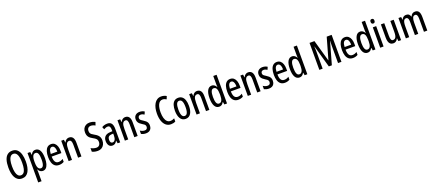

<svg xmlns="http://www.w3.org/2000/svg" viewBox="137 -2648 10794 4776"><g transform="rotate(-20 5534.5 -260.5)"><path d="M509.8 -357.9Q509.8 -279.3 496.6 -212.2Q483.4 -145 456.1 -95.2Q428.7 -45.4 385 -17.8Q341.3 9.8 279.8 9.8Q217.3 9.8 173.1 -18.6Q128.9 -46.9 101.6 -96.9Q74.2 -147 61.3 -214.1Q48.3 -281.2 48.3 -358.9Q48.3 -480.5 74.5 -561.8Q100.6 -643.1 152.1 -683.8Q203.6 -724.6 279.8 -724.6Q361.3 -724.6 411.9 -677Q462.4 -629.4 486.1 -546.6Q509.8 -463.9 509.8 -357.9ZM144.5 -357.9Q144.5 -264.6 159.9 -201.2Q175.3 -137.7 205.3 -105.7Q235.4 -73.7 278.8 -73.7Q323.2 -73.7 353 -105Q382.8 -136.2 397.7 -199.7Q412.6 -263.2 412.6 -357.9Q412.6 -499.5 379.4 -570.6Q346.2 -641.6 279.8 -641.6Q234.9 -641.6 204.8 -609.6Q174.8 -577.6 159.7 -514.4Q144.5 -451.2 144.5 -357.9Z M827.6 -548.8Q904.8 -548.8 945.1 -478.5Q985.4 -408.2 985.4 -270Q985.4 -180.7 967.3 -118.4Q949.2 -56.2 914.8 -23.2Q880.4 9.8 831.5 9.8Q804.7 9.8 781.5 -0.2Q758.3 -10.3 740.2 -29.3Q722.2 -48.3 709.5 -74.7H705.6Q707 -52.2 708 -33Q709 -13.7 709 2.4V239.3H620.1V-539.1H692.4L704.1 -461.9H709Q723.6 -492.2 741.2 -511.5Q758.8 -530.8 780.3 -539.8Q801.8 -548.8 827.6 -548.8ZM805.2 -472.7Q772.9 -472.7 751.7 -452.4Q730.5 -432.1 719.7 -390.9Q709 -349.6 709 -286.6V-260.3Q709 -194.8 719.7 -152.1Q730.5 -109.4 752.2 -88.6Q773.9 -67.9 805.7 -67.9Q835 -67.9 855 -89.4Q875 -110.8 884.8 -155.3Q894.5 -199.7 894.5 -269Q894.5 -370.6 873.8 -421.6Q853 -472.7 805.2 -472.7Z M1243.7 -547.9Q1299.8 -547.9 1337.2 -516.4Q1374.5 -484.9 1393.1 -430.9Q1411.6 -377 1411.6 -308.6V-250H1154.8Q1155.8 -157.2 1184.6 -111.1Q1213.4 -64.9 1272 -64.9Q1302.2 -64.9 1330.8 -73.7Q1359.4 -82.5 1390.6 -102.5V-24.9Q1361.3 -7.3 1329.3 1.2Q1297.4 9.8 1261.2 9.8Q1192.4 9.8 1149.4 -25.6Q1106.4 -61 1086.7 -123.5Q1066.9 -186 1066.9 -266.6Q1066.9 -356.9 1086.9 -419.7Q1106.9 -482.4 1146.2 -515.1Q1185.5 -547.9 1243.7 -547.9ZM1244.1 -476.1Q1204.6 -476.1 1181.9 -438Q1159.2 -399.9 1155.8 -318.8H1328.6Q1328.6 -362.3 1319.6 -398.2Q1310.5 -434.1 1291.7 -455.1Q1272.9 -476.1 1244.1 -476.1Z M1718.8 -548.8Q1783.7 -548.8 1817.6 -502.9Q1851.6 -457 1851.6 -364.3V0H1762.7V-343.8Q1762.7 -406.7 1747.1 -438.2Q1731.4 -469.7 1696.3 -469.7Q1646.5 -469.7 1624 -424.6Q1601.6 -379.4 1601.6 -277.3V0H1512.7V-539.1H1583.5L1593.3 -463.4H1599.1Q1610.4 -489.7 1627.9 -508.8Q1645.5 -527.8 1668.5 -538.3Q1691.4 -548.8 1718.8 -548.8Z M2478.5 -198.2Q2478.5 -136.7 2454.6 -89.8Q2430.7 -43 2387.5 -16.6Q2344.2 9.8 2286.1 9.8Q2257.8 9.8 2231.4 6.3Q2205.1 2.9 2180.9 -4.2Q2156.7 -11.2 2134.3 -22.5V-118.2Q2168.9 -97.7 2208.5 -87.2Q2248 -76.7 2281.7 -76.7Q2315.4 -76.7 2337.9 -91.8Q2360.4 -106.9 2372.3 -132.6Q2384.3 -158.2 2384.3 -189.5Q2384.3 -222.2 2374.3 -245.1Q2364.3 -268.1 2340.8 -287.6Q2317.4 -307.1 2276.4 -329.1Q2245.1 -346.7 2219.7 -365Q2194.3 -383.3 2176.3 -406.2Q2158.2 -429.2 2148.7 -460.2Q2139.2 -491.2 2139.2 -533.7Q2138.2 -590.8 2161.6 -633.8Q2185.1 -676.8 2227.5 -700.7Q2270 -724.6 2325.7 -724.1Q2367.2 -724.1 2405.3 -713.6Q2443.4 -703.1 2473.1 -687.5L2444.3 -603.5Q2413.6 -621.1 2384 -629.6Q2354.5 -638.2 2328.1 -638.2Q2297.9 -638.2 2276.4 -625.2Q2254.9 -612.3 2243.7 -589.8Q2232.4 -567.4 2232.4 -538.1Q2232.4 -503.4 2242.4 -480.7Q2252.4 -458 2276.4 -439.5Q2300.3 -420.9 2341.3 -398.4Q2387.2 -374 2417.7 -345.7Q2448.2 -317.4 2463.4 -281.5Q2478.5 -245.6 2478.5 -198.2Z M2732.9 -548.8Q2808.6 -548.8 2842.8 -501Q2877 -453.1 2877 -361.3V0H2810.5L2796.9 -75.7H2794.4Q2780.8 -47.9 2762.9 -28.8Q2745.1 -9.8 2722.2 0Q2699.2 9.8 2669.4 9.8Q2627 9.8 2600.1 -12.9Q2573.2 -35.6 2560.5 -72.3Q2547.9 -108.9 2547.9 -150.9Q2547.9 -231.9 2594.2 -275.9Q2640.6 -319.8 2725.6 -323.7L2788.6 -327.1V-360.4Q2788.6 -419.9 2771.7 -447.8Q2754.9 -475.6 2717.8 -475.6Q2695.3 -475.6 2669.7 -467.5Q2644 -459.5 2614.3 -441.4L2587.4 -508.3Q2619.1 -528.8 2656.2 -538.8Q2693.4 -548.8 2732.9 -548.8ZM2789.1 -264.2 2742.7 -261.2Q2689.9 -258.3 2664.1 -231.4Q2638.2 -204.6 2638.2 -153.8Q2638.2 -106.9 2654.8 -84.5Q2671.4 -62 2701.2 -62Q2742.2 -62 2765.6 -101.8Q2789.1 -141.6 2789.1 -210.9Z M3207.5 -548.8Q3272.5 -548.8 3306.4 -502.9Q3340.3 -457 3340.3 -364.3V0H3251.5V-343.8Q3251.5 -406.7 3235.8 -438.2Q3220.2 -469.7 3185.1 -469.7Q3135.3 -469.7 3112.8 -424.6Q3090.3 -379.4 3090.3 -277.3V0H3001.5V-539.1H3072.3L3082 -463.4H3087.9Q3099.1 -489.7 3116.7 -508.8Q3134.3 -527.8 3157.2 -538.3Q3180.2 -548.8 3207.5 -548.8Z M3716.3 -146.5Q3716.3 -96.2 3698 -61.3Q3679.7 -26.4 3644.8 -8.3Q3609.9 9.8 3560.1 9.8Q3522.5 9.8 3490.5 1.2Q3458.5 -7.3 3434.6 -20.5V-110.4Q3457 -92.8 3489.5 -80.8Q3522 -68.8 3555.7 -68.8Q3590.3 -68.8 3609.4 -88.1Q3628.4 -107.4 3628.4 -142.6Q3628.4 -163.1 3620.6 -178.7Q3612.8 -194.3 3594.7 -209.2Q3576.7 -224.1 3545.4 -241.7Q3512.2 -261.7 3487.1 -284.2Q3461.9 -306.6 3448 -335.7Q3434.1 -364.7 3434.1 -405.3Q3434.1 -470.2 3475.8 -509.5Q3517.6 -548.8 3587.4 -548.8Q3622.6 -548.8 3654.1 -539.6Q3685.5 -530.3 3714.4 -512.2L3684.1 -441.9Q3662.6 -456.5 3638.9 -465.3Q3615.2 -474.1 3589.8 -474.1Q3557.1 -474.1 3538.6 -456.3Q3520 -438.5 3520 -408.2Q3520 -387.7 3527.6 -373Q3535.2 -358.4 3553.7 -344Q3572.3 -329.6 3604.5 -310.1Q3637.7 -289.6 3662.8 -267.6Q3688 -245.6 3702.1 -216.8Q3716.3 -188 3716.3 -146.5Z M4227.1 -642.1Q4187.5 -642.1 4158.7 -619.6Q4129.9 -597.2 4111.6 -557.4Q4093.3 -517.6 4084.7 -466.1Q4076.2 -414.6 4076.2 -356.4Q4076.2 -267.6 4095.2 -204.1Q4114.3 -140.6 4149.4 -106.7Q4184.6 -72.8 4232.4 -72.8Q4263.7 -72.8 4291.3 -81.3Q4318.8 -89.8 4342.8 -102.5V-19Q4317.9 -4.4 4287.4 2.7Q4256.8 9.8 4221.2 9.8Q4146.5 9.8 4092.3 -33.9Q4038.1 -77.6 4009 -159.7Q3980 -241.7 3980 -357.4Q3980 -434.1 3995.1 -500.7Q4010.3 -567.4 4040.5 -617.9Q4070.8 -668.5 4116.5 -696.8Q4162.1 -725.1 4222.7 -725.1Q4259.8 -725.1 4294.2 -715.6Q4328.6 -706.1 4360.4 -687.5L4329.6 -609.9Q4306.2 -625 4280.8 -633.5Q4255.4 -642.1 4227.1 -642.1Z M4795.9 -270Q4795.9 -208.5 4784.9 -157.2Q4773.9 -106 4751.2 -68.6Q4728.5 -31.2 4693.4 -10.7Q4658.2 9.8 4609.4 9.8Q4563.5 9.8 4528.8 -10.5Q4494.1 -30.8 4471.2 -67.9Q4448.2 -105 4436.8 -156.5Q4425.3 -208 4425.3 -270Q4425.3 -357.4 4445.1 -419.7Q4464.8 -481.9 4505.9 -515.4Q4546.9 -548.8 4611.3 -548.8Q4669.9 -548.8 4711.2 -517.1Q4752.4 -485.4 4774.2 -423.3Q4795.9 -361.3 4795.9 -270ZM4515.6 -269.5Q4515.6 -203.1 4525.6 -158Q4535.6 -112.8 4556.9 -90.1Q4578.1 -67.4 4611.3 -67.4Q4644 -67.4 4664.8 -89.6Q4685.5 -111.8 4695.6 -157Q4705.6 -202.1 4705.6 -270Q4705.6 -336.9 4695.6 -381.8Q4685.5 -426.8 4664.8 -449.2Q4644 -471.7 4610.8 -471.7Q4560.5 -471.7 4538.1 -421.4Q4515.6 -371.1 4515.6 -269.5Z M5105.5 -548.8Q5170.4 -548.8 5204.3 -502.9Q5238.3 -457 5238.3 -364.3V0H5149.4V-343.8Q5149.4 -406.7 5133.8 -438.2Q5118.2 -469.7 5083 -469.7Q5033.2 -469.7 5010.7 -424.6Q4988.3 -379.4 4988.3 -277.3V0H4899.4V-539.1H4970.2L4980 -463.4H4985.8Q4997.1 -489.7 5014.6 -508.8Q5032.2 -527.8 5055.2 -538.3Q5078.1 -548.8 5105.5 -548.8Z M5498.5 9.8Q5421.4 9.8 5381.1 -62Q5340.8 -133.8 5340.8 -268.6Q5340.8 -402.8 5381.1 -475.8Q5421.4 -548.8 5495.6 -548.8Q5521.5 -548.8 5543.9 -539.1Q5566.4 -529.3 5584.7 -511.2Q5603 -493.2 5616.2 -466.8H5620.1Q5618.7 -491.7 5617.9 -510.7Q5617.2 -529.8 5617.2 -545.4V-759.8H5705.6V0H5634.8L5622.6 -69.3H5617.2Q5603 -43.9 5585.7 -26.4Q5568.4 -8.8 5547.1 0.5Q5525.9 9.8 5498.5 9.8ZM5520.5 -65.4Q5568.4 -65.4 5592.8 -110.6Q5617.2 -155.8 5617.2 -245.6V-280.8Q5617.2 -377.4 5593.8 -423.8Q5570.3 -470.2 5520 -470.2Q5474.6 -470.2 5452.9 -418.7Q5431.2 -367.2 5431.2 -268.6Q5431.2 -168.5 5452.9 -116.9Q5474.6 -65.4 5520.5 -65.4Z M5986.3 -547.9Q6042.5 -547.9 6079.8 -516.4Q6117.2 -484.9 6135.7 -430.9Q6154.3 -377 6154.3 -308.6V-250H5897.5Q5898.4 -157.2 5927.2 -111.1Q5956.1 -64.9 6014.6 -64.9Q6044.9 -64.9 6073.5 -73.7Q6102.1 -82.5 6133.3 -102.5V-24.9Q6104 -7.3 6072 1.2Q6040 9.8 6003.9 9.8Q5935.1 9.8 5892.1 -25.6Q5849.1 -61 5829.3 -123.5Q5809.6 -186 5809.6 -266.6Q5809.6 -356.9 5829.6 -419.7Q5849.6 -482.4 5888.9 -515.1Q5928.2 -547.9 5986.3 -547.9ZM5986.8 -476.1Q5947.3 -476.1 5924.6 -438Q5901.9 -399.9 5898.4 -318.8H6071.3Q6071.3 -362.3 6062.3 -398.2Q6053.2 -434.1 6034.4 -455.1Q6015.6 -476.1 5986.8 -476.1Z M6461.4 -548.8Q6526.4 -548.8 6560.3 -502.9Q6594.2 -457 6594.2 -364.3V0H6505.4V-343.8Q6505.4 -406.7 6489.7 -438.2Q6474.1 -469.7 6439 -469.7Q6389.2 -469.7 6366.7 -424.6Q6344.2 -379.4 6344.2 -277.3V0H6255.4V-539.1H6326.2L6335.9 -463.4H6341.8Q6353 -489.7 6370.6 -508.8Q6388.2 -527.8 6411.1 -538.3Q6434.1 -548.8 6461.4 -548.8Z M6970.2 -146.5Q6970.2 -96.2 6951.9 -61.3Q6933.6 -26.4 6898.7 -8.3Q6863.8 9.8 6814 9.8Q6776.4 9.8 6744.4 1.2Q6712.4 -7.3 6688.5 -20.5V-110.4Q6710.9 -92.8 6743.4 -80.8Q6775.9 -68.8 6809.6 -68.8Q6844.2 -68.8 6863.3 -88.1Q6882.3 -107.4 6882.3 -142.6Q6882.3 -163.1 6874.5 -178.7Q6866.7 -194.3 6848.6 -209.2Q6830.6 -224.1 6799.3 -241.7Q6766.1 -261.7 6741 -284.2Q6715.8 -306.6 6701.9 -335.7Q6688 -364.7 6688 -405.3Q6688 -470.2 6729.7 -509.5Q6771.5 -548.8 6841.3 -548.8Q6876.5 -548.8 6908 -539.6Q6939.5 -530.3 6968.3 -512.2L6938 -441.9Q6916.5 -456.5 6892.8 -465.3Q6869.1 -474.1 6843.8 -474.1Q6811 -474.1 6792.5 -456.3Q6773.9 -438.5 6773.9 -408.2Q6773.9 -387.7 6781.5 -373Q6789.1 -358.4 6807.6 -344Q6826.2 -329.6 6858.4 -310.1Q6891.6 -289.6 6916.7 -267.6Q6941.9 -245.6 6956.1 -216.8Q6970.2 -188 6970.2 -146.5Z M7219.7 -547.9Q7275.9 -547.9 7313.2 -516.4Q7350.6 -484.9 7369.1 -430.9Q7387.7 -377 7387.7 -308.6V-250H7130.9Q7131.8 -157.2 7160.6 -111.1Q7189.5 -64.9 7248 -64.9Q7278.3 -64.9 7306.9 -73.7Q7335.4 -82.5 7366.7 -102.5V-24.9Q7337.4 -7.3 7305.4 1.2Q7273.4 9.8 7237.3 9.8Q7168.5 9.8 7125.5 -25.6Q7082.5 -61 7062.7 -123.5Q7043 -186 7043 -266.6Q7043 -356.9 7063 -419.7Q7083 -482.4 7122.3 -515.1Q7161.6 -547.9 7219.7 -547.9ZM7220.2 -476.1Q7180.7 -476.1 7158 -438Q7135.3 -399.9 7131.8 -318.8H7304.7Q7304.7 -362.3 7295.7 -398.2Q7286.6 -434.1 7267.8 -455.1Q7249 -476.1 7220.2 -476.1Z M7624.5 9.8Q7547.4 9.8 7507.1 -62Q7466.8 -133.8 7466.8 -268.6Q7466.8 -402.8 7507.1 -475.8Q7547.4 -548.8 7621.6 -548.8Q7647.5 -548.8 7669.9 -539.1Q7692.4 -529.3 7710.7 -511.2Q7729 -493.2 7742.2 -466.8H7746.1Q7744.6 -491.7 7743.9 -510.7Q7743.2 -529.8 7743.2 -545.4V-759.8H7831.5V0H7760.7L7748.5 -69.3H7743.2Q7729 -43.9 7711.7 -26.4Q7694.3 -8.8 7673.1 0.5Q7651.9 9.8 7624.5 9.8ZM7646.5 -65.4Q7694.3 -65.4 7718.8 -110.6Q7743.2 -155.8 7743.2 -245.6V-280.8Q7743.2 -377.4 7719.7 -423.8Q7696.3 -470.2 7646 -470.2Q7600.6 -470.2 7578.9 -418.7Q7557.1 -367.2 7557.1 -268.6Q7557.1 -168.5 7578.9 -116.9Q7600.6 -65.4 7646.5 -65.4Z M8400.4 0 8234.9 -586.4H8231Q8232.9 -553.7 8234.4 -527.1Q8235.8 -500.5 8236.3 -480Q8236.8 -459.5 8236.8 -445.3V0H8149.4V-713.9H8279.3L8439.9 -146.5H8442.9L8604 -713.9H8734.4V0H8644.5V-444.3Q8644.5 -459.5 8645.3 -480.2Q8646 -501 8647.2 -527.6Q8648.4 -554.2 8649.4 -586.4H8646L8480.5 0Z M9022.5 -547.9Q9078.6 -547.9 9116 -516.4Q9153.3 -484.9 9171.9 -430.9Q9190.4 -377 9190.4 -308.6V-250H8933.6Q8934.6 -157.2 8963.4 -111.1Q8992.2 -64.9 9050.8 -64.9Q9081.1 -64.9 9109.6 -73.7Q9138.2 -82.5 9169.4 -102.5V-24.9Q9140.1 -7.3 9108.2 1.2Q9076.2 9.8 9040 9.8Q8971.2 9.8 8928.2 -25.6Q8885.3 -61 8865.5 -123.5Q8845.7 -186 8845.7 -266.6Q8845.7 -356.9 8865.7 -419.7Q8885.7 -482.4 8925 -515.1Q8964.4 -547.9 9022.5 -547.9ZM9022.9 -476.1Q8983.4 -476.1 8960.7 -438Q8938 -399.9 8934.6 -318.8H9107.4Q9107.4 -362.3 9098.4 -398.2Q9089.4 -434.1 9070.6 -455.1Q9051.8 -476.1 9022.9 -476.1Z M9427.2 9.8Q9350.1 9.8 9309.8 -62Q9269.5 -133.8 9269.5 -268.6Q9269.5 -402.8 9309.8 -475.8Q9350.1 -548.8 9424.3 -548.8Q9450.2 -548.8 9472.7 -539.1Q9495.1 -529.3 9513.4 -511.2Q9531.7 -493.2 9544.9 -466.8H9548.8Q9547.4 -491.7 9546.6 -510.7Q9545.9 -529.8 9545.9 -545.4V-759.8H9634.3V0H9563.5L9551.3 -69.3H9545.9Q9531.7 -43.9 9514.4 -26.4Q9497.1 -8.8 9475.8 0.5Q9454.6 9.8 9427.2 9.8ZM9449.2 -65.4Q9497.1 -65.4 9521.5 -110.6Q9545.9 -155.8 9545.9 -245.6V-280.8Q9545.9 -377.4 9522.5 -423.8Q9499 -470.2 9448.7 -470.2Q9403.3 -470.2 9381.6 -418.7Q9359.9 -367.2 9359.9 -268.6Q9359.9 -168.5 9381.6 -116.9Q9403.3 -65.4 9449.2 -65.4Z M9849.6 -539.1V0H9760.7V-539.1ZM9806.2 -743.7Q9832.5 -743.7 9844.7 -727.8Q9856.9 -711.9 9856.9 -683.6Q9856.9 -655.3 9844 -639.6Q9831.1 -624 9806.2 -624Q9781.7 -624 9768.1 -639.6Q9754.4 -655.3 9754.4 -683.6Q9754.4 -712.9 9767.3 -728.3Q9780.3 -743.7 9806.2 -743.7Z M10313.5 -539.1V0H10242.7L10232.9 -74.7H10227.1Q10215.8 -48.3 10198.5 -29.5Q10181.2 -10.7 10158.7 -0.5Q10136.2 9.8 10108.4 9.8Q10061 9.8 10031.5 -13.9Q10002 -37.6 9988.3 -81.3Q9974.6 -125 9974.6 -185.5V-539.1H10063.5V-206.1Q10063.5 -136.2 10079.1 -103Q10094.7 -69.8 10127.4 -69.8Q10164.1 -69.8 10185.1 -90.1Q10206.1 -110.4 10215.3 -151.1Q10224.6 -191.9 10224.6 -253.9V-539.1Z M10879.9 -548.8Q10944.3 -548.8 10975.8 -502.4Q11007.3 -456.1 11007.3 -360.8V0H10918.5V-341.8Q10918.5 -409.7 10901.9 -439.7Q10885.3 -469.7 10853 -469.7Q10806.6 -469.7 10787.1 -425.3Q10767.6 -380.9 10767.6 -294.9V0H10679.2V-342.8Q10679.2 -388.7 10672.1 -416.5Q10665 -444.3 10650.6 -457Q10636.2 -469.7 10613.8 -469.7Q10580.1 -469.7 10561.5 -446Q10543 -422.4 10535.6 -379.9Q10528.3 -337.4 10528.3 -280.8V0H10439.5V-539.1H10510.3L10520.5 -464.4H10525.9Q10536.1 -491.2 10552.7 -510Q10569.3 -528.8 10592.3 -538.8Q10615.2 -548.8 10643.6 -548.8Q10690.4 -548.8 10717.3 -524.4Q10744.1 -500 10753.4 -462.9H10759.8Q10778.3 -506.3 10806.6 -527.6Q10835 -548.8 10879.9 -548.8Z"/></g></svg>

Font: Open Sans Condensed Medium
Style: Regular
Weight: 500
Width: 3
Designer: Monotype Design Team
Foundry: Monotype Imaging Inc.
Version: Version 3.000